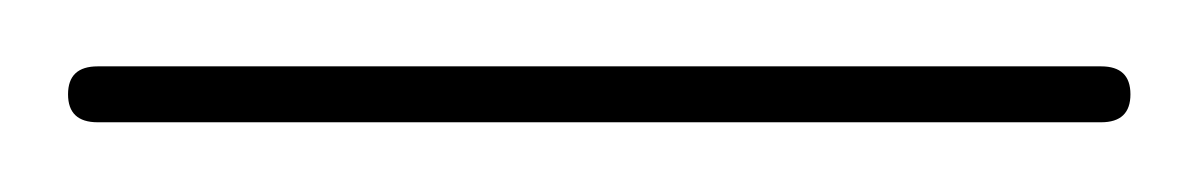

<svg xmlns="http://www.w3.org/2000/svg" viewBox="-29 -50 355 57"><path d="M306.6 -22Q306.6 -13.7 297.9 -13.7H0Q-8.8 -13.7 -8.8 -22Q-8.8 -30.3 0 -30.3H297.9Q306.6 -30.3 306.6 -22Z"/></svg>

Font: Mikhak-DS2-FD Thin
Style: Regular
Weight: 100
Designer: Amin Abedi
Version: Version 3.2